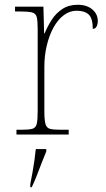

<svg xmlns="http://www.w3.org/2000/svg" viewBox="-20 -564 445 805"><path d="M49 0V-20H71Q101 -20 115.5 -24Q130 -28 134 -44.5Q138 -61 138 -98V-442Q138 -477 134 -492.5Q130 -508 114 -512Q98 -516 61 -516H43V-536H162L165 -424H167Q179 -453 196.5 -480.5Q214 -508 241 -526Q268 -544 306 -544Q344 -544 367 -524.5Q390 -505 390 -476Q390 -463 385 -453Q380 -443 369 -443Q369 -487 352 -503Q335 -519 301 -519Q272 -519 247 -500Q222 -481 204 -448Q186 -415 176 -372.5Q166 -330 166 -284V-98Q166 -61 170.5 -44.5Q175 -28 189 -24Q203 -20 233 -20H268V0ZM107 208Q112 183 116.5 157.5Q121 132 124.5 107.5Q128 83 130 61H174V71Q165 92 154.5 119.5Q144 147 133.5 174Q123 201 113 221H107Z"/></svg>

Font: Noto Rashi Hebrew Thin
Style: Regular
Weight: 250
Version: Version 1.006